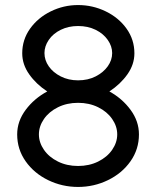

<svg xmlns="http://www.w3.org/2000/svg" viewBox="-20 -739 618 760"><path d="M444 -207Q444 -239 424 -268Q404 -297 368.5 -314.5Q333 -332 289 -332Q245 -332 209.5 -314.5Q174 -297 154 -268Q134 -239 134 -207Q134 -175 154 -146Q174 -117 209.5 -99.5Q245 -82 289 -82Q333 -82 368.5 -99.5Q404 -117 424 -146Q444 -175 444 -207ZM167 -377Q123 -406 95.5 -445Q68 -484 68 -528Q68 -582 99 -625.5Q130 -669 181 -694Q232 -719 289 -719Q347 -719 398.5 -694Q450 -669 481 -625.5Q512 -582 512 -528Q512 -484 484.5 -445Q457 -406 413 -377Q464 -349 497 -304Q530 -259 530 -207Q530 -148 496.5 -100.5Q463 -53 407.5 -26Q352 1 289 1Q226 1 170.5 -26Q115 -53 81.5 -100.5Q48 -148 48 -207Q48 -259 81.5 -304Q115 -349 167 -377ZM289 -421Q328 -421 358.5 -436.5Q389 -452 406.5 -476.5Q424 -501 424 -529Q424 -556 406.5 -581Q389 -606 358.5 -621Q328 -636 289 -636Q251 -636 220.5 -621Q190 -606 173 -581Q156 -556 156 -529Q156 -501 173 -476.5Q190 -452 220.5 -436.5Q251 -421 289 -421Z"/></svg>

Font: SUIT Medium
Style: Regular
Weight: 500
Designer: Sunn Youn; Korean Glyphs from Source Han Sans (Sandoll Communications; Soo-young Jang, Joo-yeon Kang)
Foundry: Sunn
Version: Version 1.120